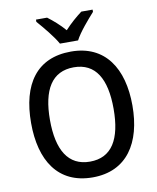

<svg xmlns="http://www.w3.org/2000/svg" viewBox="-100 -1018 905 1105"><g transform="rotate(-10 352.0 -465.5)"><path d="M299 -781H405C428 -826 484 -890 518 -928V-941H452C418 -915 386 -888 351 -850C320 -886 283 -918 252 -941H187V-928C222 -888 275 -825 299 -781ZM648 -358C648 -576 552 -725 353 -725C153 -725 56 -587 56 -359C56 -142 148 10 352 10C552 10 648 -140 648 -358ZM166 -358C166 -534 225 -633 353 -633C480 -633 538 -534 538 -358C538 -181 480 -82 352 -82C225 -82 166 -182 166 -358Z"/></g></svg>

Font: Noto Sans SemiCondensed Medium
Style: Regular
Weight: 500
Width: 4
Designer: Monotype Design Team
Foundry: Monotype Imaging Inc.
Version: Version 2.013